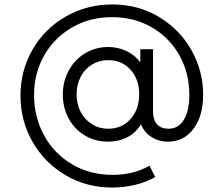

<svg xmlns="http://www.w3.org/2000/svg" viewBox="-20 -777 968 862"><path d="M72 -348Q72 -461 126.5 -555Q181 -649 275.5 -703Q370 -757 483 -757Q601 -757 694.5 -700.5Q788 -644 840 -551Q892 -458 892 -352Q892 -256 848.5 -198.5Q805 -141 735 -141Q693 -141 660 -162Q627 -183 613 -219Q589 -180 551 -160.5Q513 -141 465 -141Q408 -141 361.5 -168.5Q315 -196 288.5 -244.5Q262 -293 262 -353Q262 -412 289 -461Q316 -510 362.5 -538Q409 -566 465 -566Q509 -566 547.5 -548Q586 -530 610 -497V-556H667V-276Q667 -239 685 -219Q703 -199 737 -199Q780 -199 805 -238.5Q830 -278 830 -351Q830 -449 785.5 -528.5Q741 -608 662 -654Q583 -700 483 -700Q383 -700 303 -653.5Q223 -607 178 -527.5Q133 -448 133 -351Q133 -252 177.5 -170Q222 -88 302.5 -40Q383 8 486 8Q580 8 651 -33L677 18Q636 41 586 53Q536 65 483 65Q369 65 275 10Q181 -45 126.5 -139.5Q72 -234 72 -348ZM466 -199Q527 -199 566 -242.5Q605 -286 605 -354Q605 -421 566 -464Q527 -507 466 -507Q426 -507 393.5 -487.5Q361 -468 342.5 -433Q324 -398 324 -353Q324 -309 342.5 -274Q361 -239 393.5 -219Q426 -199 466 -199Z"/></svg>

Font: Evergrow Sans
Style: Light
Weight: 300
Foundry: 10Web
Version: Version 1.000